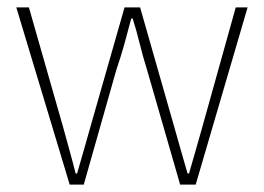

<svg xmlns="http://www.w3.org/2000/svg" viewBox="-20 -498 712 518"><path d="M168 0 24 -478H58L150 -156Q159 -123 167.5 -92.5Q176 -62 184 -30H188Q197 -62 206 -92.5Q215 -123 224 -156L316 -478H358L450 -156Q459 -123 468 -92.5Q477 -62 486 -30H490Q499 -62 508 -92.5Q517 -123 526 -156L616 -478H648L508 0H466L376 -312Q365 -347 357 -380Q349 -413 338 -448H334Q325 -413 315.5 -379Q306 -345 294 -310L206 0Z"/></svg>

Font: TypoPRO Source Sans Pro
Style: Regular
Weight: 200
Designer: Paul D. Hunt
Foundry: Adobe Systems Incorporated
Version: Version 2.020;PS 2.000;hotconv 1.0.86;makeotf.lib2.5.63406